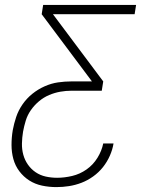

<svg xmlns="http://www.w3.org/2000/svg" viewBox="-20 -540 640 783"><path d="M210 223Q180 223 151.5 217Q123 211 99.5 196Q76 181 59 158.5Q42 136 34.5 108.5Q27 81 27 51Q27 21 32 -9Q37 -36 46 -63Q55 -90 72 -114.5Q89 -139 112 -157.5Q135 -176 162 -188Q189 -200 216.5 -204Q244 -208 271 -208H355L150 -482L156 -520H535L529 -482H196L401 -208L395 -170H271Q249 -170 226 -166Q203 -162 180.5 -152.5Q158 -143 139 -127Q120 -111 106 -91Q92 -71 85 -48Q78 -25 74 -3Q70 21 69.5 45Q69 69 75 91Q81 113 94 131.5Q107 150 125.5 162.5Q144 175 166.5 180Q189 185 213 185Q243 185 274.5 177.5Q306 170 333 151Q360 132 377.5 103.5Q395 75 401 45H443Q439 70 428 95Q417 120 400 141.5Q383 163 360 179.5Q337 196 312 205.5Q287 215 261.5 219Q236 223 210 223Z"/></svg>

Font: Iosevka XLt Ex Obl
Style: Regular
Weight: 200
Width: 7
Italic angle: -9°
Monospace: yes
Designer: Belleve Invis
Foundry: Belleve Invis
Version: Version 32.5.0; ttfautohint (v1.8.4)